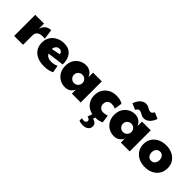

<svg xmlns="http://www.w3.org/2000/svg" viewBox="123 -1872 3228 3228"><g transform="rotate(45 1736.5 -258.0)"><path d="M50 0V-501H258V-376Q278 -444 320.5 -476Q363 -508 422 -508L447 -331Q423 -334 400 -334Q261 -334 261 -220V0Z M793 -132Q822 -132 854.5 -138Q887 -144 921 -160L945 -31Q908 -12 864.5 -2Q821 8 765 8Q664 8 595.5 -25Q527 -58 492 -116Q457 -174 457 -250Q457 -328 494.5 -386Q532 -444 595 -476Q658 -508 734 -508Q847 -508 907 -437.5Q967 -367 967 -237L669 -199Q702 -132 793 -132ZM653 -291 810 -324Q806 -356 788 -371.5Q770 -387 743 -387Q703 -387 679.5 -359.5Q656 -332 653 -291Z M1258 8Q1189 8 1133 -25.5Q1077 -59 1044.5 -118Q1012 -177 1012 -253Q1012 -329 1044.5 -386Q1077 -443 1133 -475.5Q1189 -508 1258 -508Q1307 -508 1353 -481Q1399 -454 1424 -392V-501H1632V0H1422V-93Q1398 -44 1358 -18Q1318 8 1258 8ZM1323 -150Q1364 -150 1393 -179.5Q1422 -209 1422 -252Q1422 -295 1393 -322.5Q1364 -350 1323 -350Q1280 -350 1251 -321Q1222 -292 1222 -250Q1222 -208 1251 -179Q1280 -150 1323 -150Z M1979 8Q1895 8 1834 -25Q1773 -58 1740 -115.5Q1707 -173 1707 -248Q1707 -322 1741 -381Q1775 -440 1836.5 -474Q1898 -508 1979 -508Q2076 -508 2132 -468L2110 -332Q2085 -343 2063 -347.5Q2041 -352 2021 -352Q1972 -352 1943.5 -324.5Q1915 -297 1915 -250Q1915 -204 1943 -175.5Q1971 -147 2017 -147Q2057 -147 2111 -164L2130 -24Q2097 -8 2061.5 0Q2026 8 1979 8ZM1924 248Q1901 248 1877 243.5Q1853 239 1833 230V173Q1847 177 1859.5 179Q1872 181 1881 181Q1907 181 1922.5 169Q1938 157 1938 134Q1938 114 1922 102.5Q1906 91 1880 87L1920 -30H1996L1971 45Q2020 58 2040.5 81.5Q2061 105 2061 140Q2061 189 2024 218.5Q1987 248 1924 248Z M2422 8Q2353 8 2297 -25.5Q2241 -59 2208.5 -118Q2176 -177 2176 -253Q2176 -329 2208.5 -386Q2241 -443 2297 -475.5Q2353 -508 2422 -508Q2471 -508 2517 -481Q2563 -454 2588 -392V-501H2796V0H2586V-93Q2562 -44 2522 -18Q2482 8 2422 8ZM2487 -150Q2528 -150 2557 -179.5Q2586 -209 2586 -252Q2586 -295 2557 -322.5Q2528 -350 2487 -350Q2444 -350 2415 -321Q2386 -292 2386 -250Q2386 -208 2415 -179Q2444 -150 2487 -150ZM2364 -558 2256 -606Q2285 -685 2329.5 -724Q2374 -763 2428 -763Q2458 -763 2481.5 -751Q2505 -739 2527 -727Q2549 -715 2574 -715Q2591 -715 2604.5 -728.5Q2618 -742 2633 -764L2741 -717Q2713 -638 2668 -598.5Q2623 -559 2569 -559Q2539 -559 2515.5 -571Q2492 -583 2470 -595Q2448 -607 2423 -607Q2407 -607 2393 -594Q2379 -581 2364 -558Z M3159 8Q3074 8 3009 -25Q2944 -58 2907.5 -116.5Q2871 -175 2871 -251Q2871 -329 2908.5 -386.5Q2946 -444 3011 -476Q3076 -508 3160 -508Q3246 -508 3311 -475.5Q3376 -443 3412 -385.5Q3448 -328 3448 -251Q3448 -174 3411.5 -115.5Q3375 -57 3310 -24.5Q3245 8 3159 8ZM3161 -142Q3202 -142 3228.5 -172.5Q3255 -203 3255 -251Q3255 -299 3229 -329.5Q3203 -360 3163 -360Q3120 -360 3093.5 -329.5Q3067 -299 3067 -251Q3067 -203 3093.5 -172.5Q3120 -142 3161 -142Z"/></g></svg>

Font: Paytone One
Style: Regular
Weight: 400
Designer: Vernon Adams
Foundry: Vernon Adams
Version: Version 1.002; ttfautohint (v1.8.4.7-5d5b);gftools[0.9.23]